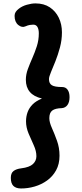

<svg xmlns="http://www.w3.org/2000/svg" viewBox="-20 -909 474 1111"><path d="M101.1 181.6Q72.3 181.3 57.4 166.7Q42.6 152.1 42.6 120.3Q42.6 92.4 58.6 80.4Q74.7 68.4 102.3 65.1Q150.8 59 170.7 40.2Q190.6 21.3 190.6 -5Q190.6 -35.1 175.6 -67.8Q160.6 -100.6 145.6 -135.9Q130.6 -171.2 130.6 -207Q130.6 -235.2 139.8 -260.3Q149 -285.3 169.2 -305.4Q189.4 -325.4 222.8 -338.9Q175.6 -349.8 152.6 -377.2Q129.6 -404.6 129.6 -447Q129.6 -478 141.1 -509.1Q152.6 -540.2 167.1 -573Q181.6 -605.8 193.1 -641.4Q204.6 -677 204.6 -716Q204.6 -739.1 196.8 -752.8Q189 -766.4 172.3 -766.4Q165.1 -766.4 153.3 -764.7Q141.6 -763 127.7 -756.7Q107.3 -747.1 85.9 -764.3Q64.4 -781.6 64.4 -817.3Q64.4 -830 70.7 -839.7Q76.9 -849.4 88.6 -858.3Q107.9 -873.7 135.4 -881.5Q163 -889.3 185.1 -889.3Q234.1 -889.3 268.1 -866.7Q302.1 -844.1 320.3 -806.2Q338.4 -768.2 338.4 -722Q338.4 -677 326.9 -634.3Q315.4 -591.6 300.9 -555.2Q286.4 -518.8 274.9 -491.7Q263.4 -464.7 263.4 -451Q263.4 -426 280.2 -415.7Q296.9 -405.4 340.1 -405.4Q360.1 -405.4 371.3 -389.6Q382.4 -373.7 382.4 -347Q382.4 -318.4 370.6 -301.8Q358.7 -285.1 337.9 -283.3Q299.4 -282.3 282.4 -269.4Q265.4 -256.6 265.4 -225Q265.4 -201.4 280.4 -168.1Q295.4 -134.7 309.9 -94.2Q324.4 -53.8 324.4 -8Q324.4 40.4 304.7 76.2Q285 112 252.6 135.3Q220.2 158.7 180.8 170.2Q141.3 181.8 101.1 181.6Z"/></svg>

Font: Playpen Sans Hebrew
Style: Regular
Weight: 400
Designer: Tom Grace, Laura Meseguer, Veronika Burian, José Scaglione
Foundry: TypeTogether
Version: Version 2.000